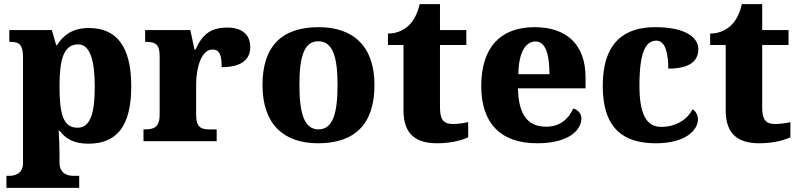

<svg xmlns="http://www.w3.org/2000/svg" viewBox="-20 -681 3851 926"><path d="M11 225H362V167H333C310 167 267 159 267 103V60C267 23 265 -16 263 -50H268C297 -11 338 12 406 12C543 12 613 -72 613 -265C613 -459 541 -546 408 -546C331 -546 284 -511 255 -463H251L230 -536H25V-479H32C67 -479 91 -470 91 -407V105C91 160 47 167 24 167H11ZM354 -65C286 -65 267 -128 267 -265C267 -392 286 -467 357 -467C413 -467 437 -393 437 -263C437 -128 413 -65 354 -65Z M672 0H1025V-57H991C953 -57 926 -65 926 -124V-276C926 -353 951 -442 1004 -442C1041 -442 1049 -412 1049 -357C1133 -357 1187 -386 1187 -454C1187 -508 1154 -548 1077 -548C997 -548 956 -516 923 -442H918L898 -536H680V-479H683C727 -479 750 -470 750 -411V-129C750 -66 722 -57 677 -57H672Z M1514 10C1692 10 1786 -83 1786 -271C1786 -458 1684 -550 1517 -550C1339 -550 1246 -458 1246 -271C1246 -83 1347 10 1514 10ZM1516 -57C1449 -57 1424 -131 1424 -271C1424 -411 1448 -482 1515 -482C1583 -482 1608 -411 1608 -271C1608 -131 1584 -57 1516 -57Z M2089 10C2163 10 2215 -8 2238 -19V-92C2217 -87 2190 -83 2164 -83C2116 -83 2102 -108 2102 -165V-464H2229V-536H2102V-661H2004C1994 -618 1977 -585 1958 -565C1938 -543 1902 -519 1851 -519V-464H1926V-149C1926 -32 1987 10 2089 10Z M2571 10C2724 10 2784 -54 2784 -110C2784 -134 2767 -151 2745 -158C2722 -108 2682 -70 2614 -70C2526 -70 2481 -126 2478 -255H2804V-309C2804 -467 2711 -550 2559 -550C2394 -550 2301 -453 2301 -266C2301 -91 2390 10 2571 10ZM2630 -323H2480C2481 -426 2514 -481 2563 -481C2610 -481 2630 -423 2630 -323Z M3143 10C3287 10 3346 -54 3346 -105C3346 -123 3338 -144 3320 -154C3297 -107 3242 -69 3169 -69C3095 -69 3064 -135 3064 -268C3064 -435 3096 -485 3146 -485C3190 -485 3203 -421 3203 -350C3326 -350 3348 -402 3348 -444C3348 -499 3288 -550 3140 -550C2998 -550 2887 -483 2887 -267C2887 -58 2990 10 3143 10Z M3643 10C3717 10 3769 -8 3792 -19V-92C3771 -87 3744 -83 3718 -83C3670 -83 3656 -108 3656 -165V-464H3783V-536H3656V-661H3558C3548 -618 3531 -585 3512 -565C3492 -543 3456 -519 3405 -519V-464H3480V-149C3480 -32 3541 10 3643 10Z"/></svg>

Font: Noto Serif Myanmar ExtraBold
Style: Regular
Weight: 800
Designer: Ben Mitchell and the Monotype Design Team
Foundry: Monotype Imaging Inc.
Version: Version 2.106